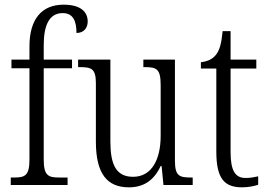

<svg xmlns="http://www.w3.org/2000/svg" viewBox="-20 -791 1145 821"><path d="M26 0H269V-32H232C187 -32 167 -40 167 -108V-499H288V-536H167V-598C167 -682 190 -735 248 -735C295 -735 307 -697 307 -650C337 -650 355 -670 355 -699C355 -742 323 -771 252 -771C159 -771 106 -710 106 -593V-536H29V-499H106V-108C106 -40 86 -32 42 -32H26Z M531 10C594 10 638 -19 667 -81H671L679 0H804V-32H797C747 -32 728 -38 728 -104V-536H593V-504H598C650 -504 667 -497 667 -426V-210C667 -111 630 -35 549 -35C476 -35 452 -88 452 -186V-536H314V-504H321C372 -504 390 -497 390 -434V-185C390 -47 439 10 531 10Z M1015 10C1041 10 1067 5 1084 -1V-37C1065 -33 1051 -30 1030 -30C987 -30 966 -59 966 -141V-498H1076V-536H966V-658H932C927 -605 919 -575 902 -555C888 -538 867 -528 839 -525V-498H905V-143C905 -29 938 10 1015 10Z"/></svg>

Font: Noto Serif Georgian Condensed Light
Style: Regular
Weight: 300
Width: 3
Designer: Monotype Design Team, Akaki Razmadze
Foundry: Google LLC
Version: Version 2.003